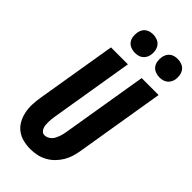

<svg xmlns="http://www.w3.org/2000/svg" viewBox="-295 -1029 1106 1106"><g transform="rotate(45 258.0 -476.0)"><path d="M207 8Q177 8 148 1Q119 -6 96 -23Q73 -40 59 -65Q45 -90 38.5 -119Q32 -148 33 -178.5Q34 -209 39 -240L121 -735H259L174 -221Q172 -209 171 -197.5Q170 -186 170 -174.5Q170 -163 171 -152Q172 -141 176 -131Q180 -121 188 -113.5Q196 -106 208 -106Q219 -106 230 -111Q241 -116 249.5 -124.5Q258 -133 263.5 -143.5Q269 -154 273 -165Q277 -176 279.5 -187Q282 -198 284 -209L371 -735H509L419 -190Q415 -165 407.5 -140Q400 -115 386 -91.5Q372 -68 352.5 -48.5Q333 -29 309 -16Q285 -3 259 2.5Q233 8 207 8ZM440 -810Q423 -810 406.5 -816.5Q390 -823 380 -836.5Q370 -850 367.5 -867.5Q365 -885 368 -903Q370 -915 376 -926.5Q382 -938 392.5 -946Q403 -954 415.5 -957Q428 -960 441 -960Q458 -960 474.5 -953.5Q491 -947 501 -933.5Q511 -920 514 -902.5Q517 -885 514 -867Q512 -855 505.5 -843.5Q499 -832 488.5 -824Q478 -816 465.5 -813Q453 -810 440 -810ZM240 -810Q223 -810 206.5 -816.5Q190 -823 180 -836.5Q170 -850 167.5 -867.5Q165 -885 168 -903Q170 -915 176 -926.5Q182 -938 192.5 -946Q203 -954 215.5 -957Q228 -960 241 -960Q258 -960 274.5 -953.5Q291 -947 301 -933.5Q311 -920 314 -902.5Q317 -885 314 -867Q312 -855 305.5 -843.5Q299 -832 288.5 -824Q278 -816 265.5 -813Q253 -810 240 -810Z"/></g></svg>

Font: Iosevka Term Curly Heavy
Style: Italic
Weight: 900
Italic angle: -9°
Designer: Belleve Invis
Foundry: Belleve Invis
Version: Version 32.3.0